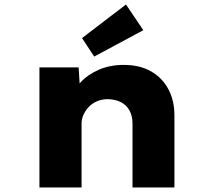

<svg xmlns="http://www.w3.org/2000/svg" viewBox="-20 -832 941 852"><path d="M155 0V-533H329L337 -399L292 -388Q304 -430 336.5 -465.5Q369 -501 418.5 -522.5Q468 -544 529 -544Q600 -544 650 -515.5Q700 -487 727 -436.5Q754 -386 754 -320V0H568V-284Q568 -318 554.5 -342Q541 -366 517 -378.5Q493 -391 459 -392Q431 -392 409 -382Q387 -372 372.5 -356Q358 -340 350 -321.5Q342 -303 342 -285V0H249Q206 0 182.5 0Q159 0 155 0ZM398 -581 344 -663 539 -812 616 -698Z"/></svg>

Font: Lexend Mega ExtraBold
Style: Regular
Weight: 800
Designer: Bonnie Shaver-Troup, Thomas Jockin
Foundry: Lexend
Version: Version 1.007